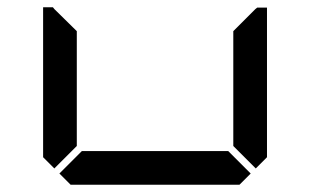

<svg xmlns="http://www.w3.org/2000/svg" viewBox="-20 -510 856 530"><path d="M130 -45 99 -76V-490H126L130 -485L192 -424V-107ZM685 -485 690 -489H717V-76L686 -45L624 -107V-424ZM672 -31 641 0H175L144 -31L206 -93H610Z"/></svg>

Font: seg115
Style: Regular
Weight: 400
Designer: Keshikan(Twitter:@keshinomi_88pro)
Version: seg115 Version 0.46